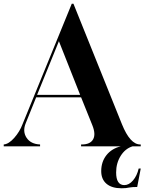

<svg xmlns="http://www.w3.org/2000/svg" viewBox="-44 -785 775 1030"><path d="M-24 0V-10Q3 -12 32.5 -45.5Q62 -79 77 -119L341 -765H350L610 -119Q654 -10 708 -10H711V0H667Q628 12 603.5 51Q579 90 579 140Q579 208 623 208Q648 208 669.5 183Q691 158 700 119H711L692 218Q666 218 649 221Q634 225 608 225Q556 225 527.5 201Q499 177 499 133Q499 83 527 47.5Q555 12 604 0H391V-10H395Q440 -10 455.5 -37.5Q471 -65 451 -114L391 -263H150L94 -124Q76 -80 98.5 -46Q121 -12 171 -10V0ZM155 -276H386L272 -564Z"/></svg>

Font: Gloock
Style: Regular
Weight: 400
Designer: Duarte Pinto
Foundry: Duarte Pinto
Version: Version 1.000